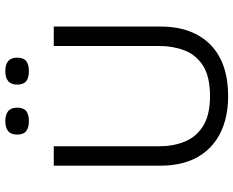

<svg xmlns="http://www.w3.org/2000/svg" viewBox="-100 -788 900 741"><g transform="rotate(-90 350.5 -417.0)"><path d="M351 13Q300 13 257.5 1.5Q215 -10 182.5 -32Q150 -54 127.5 -85.5Q105 -117 93.5 -158Q82 -199 82 -248V-660H157V-252Q157 -199 175 -154.5Q193 -110 235.5 -83.5Q278 -57 350 -57Q426 -57 468 -84Q510 -111 527 -155.5Q544 -200 544 -252V-660H619V-248Q619 -184 600.5 -135.5Q582 -87 547 -53.5Q512 -20 462.5 -3.5Q413 13 351 13ZM447 -756Q421 -756 408 -766.5Q395 -777 395 -801Q395 -824 408 -835.5Q421 -847 447 -847Q472 -847 485.5 -836Q499 -825 499 -801Q499 -777 486 -766.5Q473 -756 447 -756ZM254 -756Q229 -756 215.5 -766.5Q202 -777 202 -801Q202 -825 215.5 -836Q229 -847 254 -847Q279 -847 292.5 -836Q306 -825 306 -801Q306 -777 293 -766.5Q280 -756 254 -756Z"/></g></svg>

Font: Bricolage Grotesque Light
Style: Regular
Weight: 300
Designer: Mathieu Triay
Foundry: Atelier Triay
Version: Version 1.000;gftools[0.9.30]